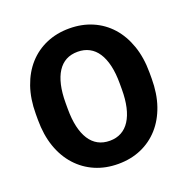

<svg xmlns="http://www.w3.org/2000/svg" viewBox="-130 -843 949 973"><g transform="rotate(-20 345.0 -356.0)"><path d="M651.4 -371.1V-339.4Q651.4 -258.3 629.2 -193.8Q606.9 -129.4 566.2 -84Q525.4 -38.6 469.5 -14.4Q413.6 9.8 345.7 9.8Q277.8 9.8 221.7 -14.4Q165.5 -38.6 124.3 -84Q83 -129.4 60.5 -193.8Q38.1 -258.3 38.1 -339.4V-371.1Q38.1 -452.1 60.5 -516.8Q83 -581.5 123.8 -627Q164.6 -672.4 220.7 -696.5Q276.9 -720.7 344.7 -720.7Q412.6 -720.7 468.8 -696.5Q524.9 -672.4 565.7 -627Q606.4 -581.5 628.9 -516.8Q651.4 -452.1 651.4 -371.1ZM490.7 -339.4V-372.1Q490.7 -426.3 481 -468Q471.2 -509.8 452.6 -538.1Q434.1 -566.4 406.7 -580.8Q379.4 -595.2 344.7 -595.2Q308.6 -595.2 281.7 -580.8Q254.9 -566.4 236.6 -538.1Q218.3 -509.8 208.7 -468Q199.2 -426.3 199.2 -372.1V-339.4Q199.2 -285.6 208.7 -243.9Q218.3 -202.1 236.8 -173.3Q255.4 -144.5 282.5 -129.9Q309.6 -115.2 345.7 -115.2Q380.4 -115.2 407.5 -129.9Q434.6 -144.5 453.1 -173.3Q471.7 -202.1 481.2 -243.9Q490.7 -285.6 490.7 -339.4Z"/></g></svg>

Font: Roboto ExtraBold
Style: Regular
Weight: 800
Designer: Christian Robertson
Foundry: Google
Version: Version 3.009; 2024